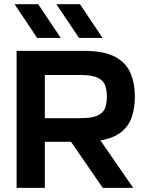

<svg xmlns="http://www.w3.org/2000/svg" viewBox="-20 -905 712 925"><path d="M495 -439.3Q495 -469 487 -492.7Q479 -516.3 451.7 -530Q424.3 -543.7 367.3 -543.7H196V-335.7H367.3Q424.3 -335.7 451.7 -349.2Q479 -362.7 487 -386.2Q495 -409.7 495 -439.3ZM60 0V-660H384Q480.3 -660 533.7 -631.7Q587 -603.3 608.3 -553.8Q629.7 -504.3 629.7 -439.3Q629.7 -385 615 -341.5Q600.3 -298 564.3 -268.8Q528.3 -239.7 463.7 -228.7L621.7 0H475L322 -222H196V0ZM164 -884.7 272.7 -722.3H159L50.3 -884.7ZM365.3 -884.7 474 -722.3H360.7L251.7 -884.7Z"/></svg>

Font: Nata Sans
Style: Regular
Weight: 400
Designer: Daniel Uzquiano Cruz
Version: Version 1.001